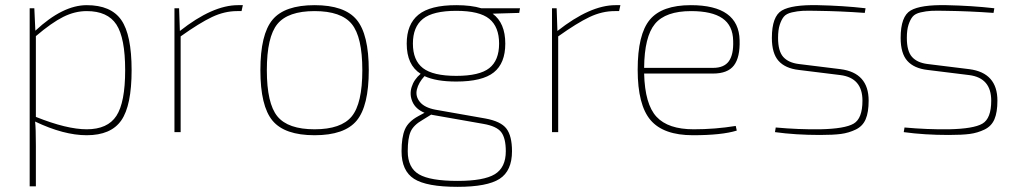

<svg xmlns="http://www.w3.org/2000/svg" viewBox="-20 -512 3947 744"><path d="M113 -480 117 -393Q223 -492 316 -492Q410 -492 450 -434.5Q490 -377 490 -240Q490 -103 450 -45.5Q410 12 316 12Q227 12 116 -41Q119 -16 119 51V210H95V-480ZM119 -372V-59Q239 -11 316 -11Q397 -11 431 -63Q465 -115 465 -240Q465 -365 431 -417Q397 -469 316 -469Q270 -469 225 -446.5Q180 -424 119 -372Z M921 -492 916 -469H899Q850 -469 801.5 -446Q753 -423 680 -371V0H656V-480H674L677 -392Q804 -492 902 -492Z M1036 -435.5Q1083 -492 1199 -492Q1315 -492 1362 -435.5Q1409 -379 1409 -240Q1409 -101 1362 -44.5Q1315 12 1199 12Q1083 12 1036 -44.5Q989 -101 989 -240Q989 -379 1036 -435.5ZM1343 -419Q1302 -469 1199 -469Q1096 -469 1055 -419Q1014 -369 1014 -240Q1014 -111 1055 -61Q1096 -11 1199 -11Q1302 -11 1343 -61Q1384 -111 1384 -240Q1384 -369 1343 -419Z M1992 -462 1889 -459Q1938 -423 1938 -343Q1938 -267 1893.5 -231.5Q1849 -196 1748 -196Q1670 -196 1625 -217Q1602 -192 1595.5 -165.5Q1589 -139 1607 -117Q1625 -95 1667 -87L1860 -53Q1921 -42 1942.5 -13.5Q1964 15 1964 74Q1964 150 1916 181Q1868 212 1753 212Q1633 212 1584.5 181Q1536 150 1536 74Q1536 20 1549 -10.5Q1562 -41 1601 -62L1625 -75Q1591 -89 1578.5 -117Q1566 -145 1575 -174.5Q1584 -204 1610 -226Q1556 -260 1556 -343Q1556 -418 1601.5 -455Q1647 -492 1748 -492Q1806 -492 1845 -480H1995ZM1876 -248Q1914 -278 1914 -343Q1914 -408 1876 -439Q1838 -470 1748 -470Q1658 -470 1619 -439Q1580 -408 1580 -343Q1580 -278 1619 -248Q1658 -218 1748 -218Q1838 -218 1876 -248ZM1651 -68 1617 -47Q1582 -27 1571 -1.5Q1560 24 1560 74Q1560 138 1603.5 163.5Q1647 189 1753 189Q1855 189 1897.5 163Q1940 137 1940 74Q1940 24 1922.5 0.5Q1905 -23 1853 -32L1654 -67Z M2384 -492 2379 -469H2362Q2313 -469 2264.5 -446Q2216 -423 2143 -371V0H2119V-480H2137L2140 -392Q2267 -492 2365 -492Z M2743 -227H2476Q2479 -108 2524 -59.5Q2569 -11 2668 -11Q2751 -11 2831 -24L2835 -6Q2777 12 2665 12Q2551 12 2501 -46.5Q2451 -105 2451 -242Q2451 -379 2498 -435.5Q2545 -492 2657 -492Q2843 -492 2846 -356Q2848 -290 2824 -258.5Q2800 -227 2743 -227ZM2476 -249H2743Q2786 -249 2804.5 -275Q2823 -301 2821 -354Q2820 -413 2779.5 -441Q2739 -469 2658 -469Q2559 -469 2518 -419.5Q2477 -370 2476 -249Z M3237 -221 3075 -241Q3023 -247 2997 -276Q2971 -305 2971 -365Q2971 -449 3010 -471.5Q3049 -494 3148 -492Q3247 -490 3334 -480L3331 -462Q3235 -469 3148 -470Q3110 -471 3090 -470Q3070 -469 3048.5 -464Q3027 -459 3017.5 -447.5Q3008 -436 3001.5 -416Q2995 -396 2995 -365Q2995 -314 3015 -291.5Q3035 -269 3075 -264L3237 -244Q3346 -230 3346 -122Q3346 -77 3334.5 -50Q3323 -23 3296 -10Q3269 3 3239 7Q3209 11 3157 11Q3063 11 2983 0L2986 -18Q3073 -10 3158 -11Q3254 -13 3288 -33Q3322 -53 3322 -122Q3322 -210 3237 -221Z M3736 -221 3574 -241Q3522 -247 3496 -276Q3470 -305 3470 -365Q3470 -449 3509 -471.5Q3548 -494 3647 -492Q3746 -490 3833 -480L3830 -462Q3734 -469 3647 -470Q3609 -471 3589 -470Q3569 -469 3547.5 -464Q3526 -459 3516.5 -447.5Q3507 -436 3500.5 -416Q3494 -396 3494 -365Q3494 -314 3514 -291.5Q3534 -269 3574 -264L3736 -244Q3845 -230 3845 -122Q3845 -77 3833.5 -50Q3822 -23 3795 -10Q3768 3 3738 7Q3708 11 3656 11Q3562 11 3482 0L3485 -18Q3572 -10 3657 -11Q3753 -13 3787 -33Q3821 -53 3821 -122Q3821 -210 3736 -221Z"/></svg>

Font: Exo 2.0 Thin
Style: Regular
Weight: 250
Designer: Natanael Gama
Version: Version 1.001;PS 001.001;hotconv 1.0.70;makeotf.lib2.5.58329